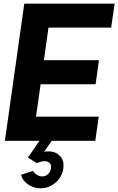

<svg xmlns="http://www.w3.org/2000/svg" viewBox="-20 -770 647 1050"><path d="M587.9 -619.1H245.1L220.2 -440.9H521L502.9 -309.1H202.1L176.8 -131.8H520L501 0H263.2L221.2 60.1Q272 51.3 302.5 77.6Q333 104 326.2 150.9Q320.3 196.8 284.2 228.3Q248 259.8 202.1 259.8Q164.1 259.8 133.1 238.3Q102.1 216.8 95.2 186L161.1 164.1Q167 177.2 181.4 186Q195.8 194.8 210.9 194.8Q229 194.8 242.9 181.9Q256.8 168.9 258.8 150.9Q262.7 123 240.2 114.5Q217.8 106 181.2 122.1L132.8 91.8L195.8 0H6.8L112.8 -750H606.9Z"/></svg>

Font: Oakes Grotesk
Style: Bold Italic
Weight: 700
Designer: Samuel Oakes
Foundry: Samuel Oakes
Version: Version 1.0 | wf-rip DC20170320